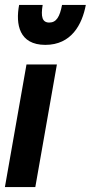

<svg xmlns="http://www.w3.org/2000/svg" viewBox="-52 -763 370 783"><path d="M133 -580C239 -580 283 -663 298 -743H201C192 -695 178 -671 149 -671C120 -671 114 -695 122 -743H26C11 -664 26 -580 133 -580ZM-32 0H92L180 -500H56Z"/></svg>

Font: Uncut Sans Semibold
Style: Italic
Weight: 600
Italic angle: -10°
Designer: Kasper Nordkvist
Foundry: Uncut Type
Version: Version 1.111;FEAKit 1.0